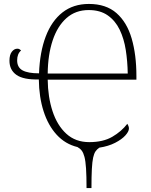

<svg xmlns="http://www.w3.org/2000/svg" viewBox="-20 -744 768 974"><path d="M419 210Q419 149 416.5 111Q414 73 408.5 52Q403 31 394.5 20Q386 9 373 2Q311 -13 267.5 -60.5Q224 -108 201 -180Q178 -252 177 -341Q99 -339 63.5 -364Q28 -389 28 -436Q28 -466 40 -481.5Q52 -497 68 -497Q75 -497 79.5 -494Q84 -491 87 -488Q67 -471 67 -438Q67 -402 94.5 -387Q122 -372 178 -372Q182 -480 212 -559Q242 -638 297 -681Q352 -724 431 -724Q518 -724 571 -677.5Q624 -631 648 -548.5Q672 -466 672 -358V-340H222Q223 -252 246.5 -180Q270 -108 316.5 -65.5Q363 -23 433 -23Q503 -23 549.5 -50Q596 -77 626 -116Q629 -111 631.5 -105Q634 -99 634 -92Q634 -77 616 -57Q598 -37 564 -19.5Q530 -2 484 5Q472 13 464.5 24Q457 35 452.5 55.5Q448 76 446 113Q444 150 444 210ZM628 -371Q627 -433 618 -490.5Q609 -548 587 -593.5Q565 -639 526.5 -666Q488 -693 430 -693Q363 -693 317 -652Q271 -611 247 -538.5Q223 -466 222 -371Z"/></svg>

Font: Noto Serif SemiCondensed ExtraLight
Style: Regular
Weight: 200
Width: 4
Designer: Monotype Design Team
Foundry: Monotype Imaging Inc.
Version: Version 2.014